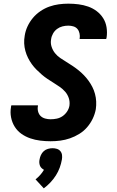

<svg xmlns="http://www.w3.org/2000/svg" viewBox="-20 -763 640 1048"><path d="M256 8Q228 8 199.5 4.5Q171 1 145 -8Q119 -17 97 -32.5Q75 -48 60.5 -71Q46 -94 40.5 -122Q35 -150 40 -178Q40 -181 40.5 -183Q41 -185 42 -188H187Q187 -187 187 -186Q187 -185 187 -184Q184 -169 188 -154Q192 -139 202 -129.5Q212 -120 226.5 -116Q241 -112 256 -112Q273 -112 290 -115.5Q307 -119 321.5 -129Q336 -139 346 -154Q356 -169 359 -186Q362 -208 355.5 -227.5Q349 -247 336 -262Q323 -277 306.5 -288.5Q290 -300 273 -310.5Q256 -321 239.5 -332Q223 -343 208 -356Q193 -369 179 -383Q165 -397 153.5 -413Q142 -429 133 -447Q124 -465 118.5 -485Q113 -505 112 -526Q111 -547 115 -569Q119 -595 130.5 -619.5Q142 -644 159.5 -665Q177 -686 200.5 -702Q224 -718 249.5 -727Q275 -736 301 -739.5Q327 -743 353 -743Q381 -743 408.5 -739.5Q436 -736 461.5 -727Q487 -718 508 -702Q529 -686 543 -664Q557 -642 561.5 -614.5Q566 -587 562 -559Q561 -557 560.5 -554.5Q560 -552 560 -550H414Q414 -551 414.5 -551.5Q415 -552 415 -553Q417 -567 414 -581Q411 -595 402.5 -605Q394 -615 380.5 -619Q367 -623 353 -623Q337 -623 321 -619Q305 -615 291.5 -605Q278 -595 269.5 -580Q261 -565 259 -549Q255 -528 261.5 -508Q268 -488 280.5 -472.5Q293 -457 309.5 -446Q326 -435 343 -424.5Q360 -414 376.5 -403Q393 -392 408.5 -379.5Q424 -367 438 -352.5Q452 -338 463.5 -322Q475 -306 484 -288.5Q493 -271 498.5 -250.5Q504 -230 505 -209Q506 -188 503 -167Q498 -140 486 -115Q474 -90 455.5 -68.5Q437 -47 412.5 -32Q388 -17 362 -8Q336 1 309.5 4.5Q283 8 256 8ZM219 265 174 216Q188 205 199.5 192Q211 179 220 164Q213 160 207 154.5Q201 149 198 141Q195 133 194.5 124.5Q194 116 196 107Q198 95 203.5 83Q209 71 219 62Q229 53 242 49.5Q255 46 267 46Q279 46 290.5 49.5Q302 53 309.5 62Q317 71 318.5 83Q320 95 318 107Q314 130 306 152Q298 174 285 194.5Q272 215 255 233Q238 251 219 265Z"/></svg>

Font: Iosevka Curly Heavy Extended
Style: Italic
Weight: 900
Width: 7
Italic angle: -9°
Monospace: yes
Designer: Belleve Invis
Foundry: Belleve Invis
Version: Version 11.1.0; ttfautohint (v1.8.3)